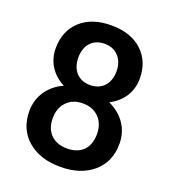

<svg xmlns="http://www.w3.org/2000/svg" viewBox="-133 -822 835 932"><g transform="rotate(20 284.0 -356.0)"><path d="M501 -523.4C501 -584 481.4 -631.8 442.4 -667.5C403.3 -703.1 350.6 -720.7 283.7 -720.7C217.3 -720.7 164.6 -703.1 125.5 -667.5C86.4 -631.8 66.9 -584 66.9 -523.4C66.9 -453.6 105 -397.5 166 -366.2C93.3 -333.5 50.8 -270 50.8 -193.8C50.8 -131.8 72.3 -82 114.7 -45.4C157.2 -8.8 213.4 9.8 284.2 9.8C354.5 9.8 410.6 -8.8 453.1 -45.4C495.6 -82 516.6 -131.3 516.6 -193.8C516.6 -269.5 475.1 -331.5 400.9 -366.2C462.9 -397.5 501 -453.6 501 -523.4ZM397.9 -199.7C397.9 -127.4 356 -85 284.2 -85C212.4 -85 169.4 -129.9 169.4 -199.7C169.4 -235.4 179.7 -263.7 200.7 -285.2C221.2 -306.6 248.5 -317.4 283.2 -317.4C317.9 -317.4 345.7 -306.6 366.7 -285.2C387.7 -263.2 397.9 -234.9 397.9 -199.7ZM382.8 -519C382.8 -454.1 344.7 -412.6 284.2 -412.6C223.6 -412.6 185.5 -454.1 185.5 -519C185.5 -585 223.1 -625.5 283.7 -625.5C314 -625.5 337.9 -615.7 356 -595.7C374 -575.7 382.8 -549.8 382.8 -519Z"/></g></svg>

Font: Shabnam Medium
Style: Regular
Weight: 500
Foundry: DejaVu fonts team - Redesigned by Saber Rastikerdar - Based on Vazir font
Version: Version 5.0.1